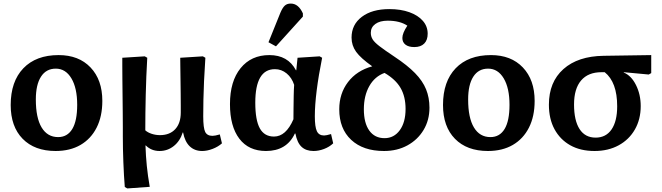

<svg xmlns="http://www.w3.org/2000/svg" viewBox="-20 -833 3713 1077"><path d="M292 14Q174 14 107 -54.5Q40 -123 40 -244Q40 -376 111 -450Q182 -524 309 -524Q422 -524 488 -454.5Q554 -385 554 -267Q554 -180 522 -117Q490 -54 431.5 -20Q373 14 292 14ZM306 -64Q358 -64 385.5 -109.5Q413 -155 413 -245Q413 -339 380.5 -393.5Q348 -448 293 -448Q239 -448 210 -403Q181 -358 181 -275Q181 -172 213.5 -118Q246 -64 306 -64Z M694 224 680 216Q675 155 672 77.5Q669 0 669 -67Q669 -83 669 -118.5Q669 -154 668.5 -200Q668 -246 667.5 -295Q667 -344 666.5 -388.5Q666 -433 666 -465Q666 -497 666 -509L792 -517L806 -509Q800 -405 797.5 -300.5Q795 -196 795 -102Q808 -90 830.5 -82.5Q853 -75 877 -75Q932 -75 963 -108.5Q994 -142 994 -202Q994 -211 994 -240.5Q994 -270 993.5 -310Q993 -350 992.5 -390Q992 -430 991.5 -462.5Q991 -495 991 -509L1118 -517L1132 -509Q1127 -435 1124.5 -378Q1122 -321 1121 -273.5Q1120 -226 1120 -181Q1120 -115 1131 -93Q1142 -71 1172 -71Q1186 -71 1213 -79L1225 -29Q1204 -10 1173 2Q1142 14 1114 14Q1072 14 1044.5 -12Q1017 -38 1007 -90H1005Q990 -42 955 -14Q920 14 875 14Q829 14 798 -17H796Q798 43 803.5 97.5Q809 152 820 215Z M1472 14Q1375 14 1322.5 -55Q1270 -124 1270 -249Q1270 -377 1329.5 -450.5Q1389 -524 1491 -524Q1595 -524 1640 -439H1642L1649 -509L1773 -517L1787 -509Q1767 -410 1756.5 -326.5Q1746 -243 1746 -181Q1746 -121 1757.5 -97Q1769 -73 1798 -73Q1810 -73 1837 -81L1849 -29Q1828 -9 1798 2.5Q1768 14 1739 14Q1697 14 1672 -9Q1647 -32 1637 -84H1634Q1588 14 1472 14ZM1517 -67Q1584 -67 1626 -164Q1626 -190 1626.5 -225.5Q1627 -261 1627.5 -295.5Q1628 -330 1630 -357Q1617 -397 1588 -421Q1559 -445 1522 -445Q1412 -445 1412 -257Q1412 -159 1437.5 -113Q1463 -67 1517 -67ZM1528 -573 1486 -596 1553 -762Q1565 -790 1577.5 -801.5Q1590 -813 1611 -813Q1654 -813 1679 -758V-740Z M2134 14Q2017 14 1950 -48.5Q1883 -111 1883 -220Q1883 -308 1932 -372.5Q1981 -437 2068 -461Q2003 -507 1977.5 -542.5Q1952 -578 1952 -622Q1952 -695 2009.5 -738.5Q2067 -782 2164 -782Q2228 -782 2276.5 -764.5Q2325 -747 2352 -716Q2379 -685 2379 -644Q2379 -608 2359.5 -588.5Q2340 -569 2304 -569Q2272 -569 2254.5 -582.5Q2237 -596 2237 -620Q2237 -647 2265 -689Q2223 -717 2155 -717Q2111 -717 2085.5 -698.5Q2060 -680 2060 -649Q2060 -629 2070 -612.5Q2080 -596 2108.5 -574Q2137 -552 2194 -514Q2265 -467 2308 -423Q2351 -379 2370 -332Q2389 -285 2389 -229Q2389 -159 2356 -104Q2323 -49 2265.5 -17.5Q2208 14 2134 14ZM2137 -58Q2190 -58 2222.5 -102.5Q2255 -147 2255 -222Q2255 -291 2227 -339.5Q2199 -388 2137 -424Q2082 -404 2051.5 -350Q2021 -296 2021 -220Q2021 -143 2051.5 -100.5Q2082 -58 2137 -58Z M2717 14Q2599 14 2532 -54.5Q2465 -123 2465 -244Q2465 -376 2536 -450Q2607 -524 2734 -524Q2847 -524 2913 -454.5Q2979 -385 2979 -267Q2979 -180 2947 -117Q2915 -54 2856.5 -20Q2798 14 2717 14ZM2731 -64Q2783 -64 2810.5 -109.5Q2838 -155 2838 -245Q2838 -339 2805.5 -393.5Q2773 -448 2718 -448Q2664 -448 2635 -403Q2606 -358 2606 -275Q2606 -172 2638.5 -118Q2671 -64 2731 -64Z M3315 14Q3236 14 3179 -18Q3122 -50 3090.5 -108Q3059 -166 3059 -246Q3059 -373 3140.5 -445.5Q3222 -518 3366 -520L3633 -524V-423L3619 -415L3479 -428V-426Q3521 -409 3547.5 -356Q3574 -303 3574 -238Q3574 -164 3541.5 -107Q3509 -50 3450.5 -18Q3392 14 3315 14ZM3321 -61Q3379 -61 3410.5 -107Q3442 -153 3442 -237Q3442 -372 3372 -428H3354Q3279 -428 3239.5 -381.5Q3200 -335 3200 -247Q3200 -157 3231 -109Q3262 -61 3321 -61Z"/></svg>

Font: Literata SemiBold
Style: Regular
Weight: 600
Designer: Latin by Veronika Burian and Jose Scaglione. Greek by Irene Vlachou. Cyrillic by Vera Evstafieva.
Foundry: TypeTogether
Version: Version 3.103; ttfautohint (v1.8.4.7-5d5b);gftools[0.9.29]